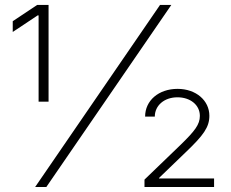

<svg xmlns="http://www.w3.org/2000/svg" viewBox="-20 -747 922 767"><path d="M557.2 0H835.2V-34.1H615.1V-35.9L722.7 -139.6C792.6 -206.3 816.4 -239 816.4 -284.4C816.4 -345.5 763.1 -392 689.3 -392C613.6 -392 559.7 -345.2 559.7 -281.2H598.4C598.4 -325.3 636 -358.3 688.9 -358.3C740.1 -358.3 778.4 -327.8 778.4 -284.1C778.4 -249.6 758.5 -224.1 701.7 -168.7L557.2 -29.5ZM120.4 0H165.1L664.4 -727.3H619.3ZM134.2 -340.9H174V-727.3H128.6L30.9 -662.3V-619.3L130.3 -685.4H134.2Z"/></svg>

Font: Karasuma Gothic
Style: Thin
Weight: 200
Designer: Rasmus Andersson / Ryoko Ishizuka
Foundry: rsms
Version: Version 1.00